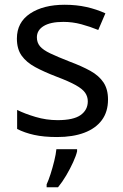

<svg xmlns="http://www.w3.org/2000/svg" viewBox="-20 -566 519 807"><path d="M434 -148Q434 -96 408 -61Q382 -26 334 -8Q286 10 220 10Q164 10 123.5 1Q83 -8 52 -24V-104Q84 -88 129.5 -74.5Q175 -61 222 -61Q289 -61 319 -82.5Q349 -104 349 -140Q349 -160 338 -176Q327 -192 298.5 -208Q270 -224 217 -244Q165 -264 128 -284Q91 -304 71 -332Q51 -360 51 -404Q51 -472 106.5 -509Q162 -546 252 -546Q301 -546 343.5 -536.5Q386 -527 423 -510L393 -440Q359 -454 322 -464Q285 -474 246 -474Q192 -474 163.5 -456.5Q135 -439 135 -409Q135 -387 148 -371.5Q161 -356 191.5 -341.5Q222 -327 273 -307Q324 -288 360 -268Q396 -248 415 -219.5Q434 -191 434 -148ZM304 70Q300 88 287.5 115.5Q275 143 258.5 171Q242 199 224 221H176V209Q184 192 192.5 165.5Q201 139 208 110.5Q215 82 217 61H304Z"/></svg>

Font: Noto Sans Ambassadori
Style: Regular
Weight: 400
Designer: Monotype Design Team
Foundry: Monotype Imaging Inc.
Version: Version 2.013